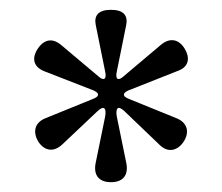

<svg xmlns="http://www.w3.org/2000/svg" viewBox="-20 -727 452 391"><path d="M57 -628C46 -612 45 -592 70 -582L165 -545C183 -539 185 -531 168 -525L72 -486C50 -477 46 -457 59 -437C72 -419 90 -417 107 -433L179 -501C193 -514 197 -505 194 -489L175 -396C170 -373 179 -356 206 -356C233 -356 242 -373 237 -396L218 -489C215 -505 219 -514 233 -501L305 -432C321 -416 340 -419 353 -437C367 -457 362 -477 340 -486L244 -525C227 -531 229 -539 247 -545L343 -583C367 -592 366 -612 356 -628C342 -651 322 -648 308 -636L231 -571C221 -562 214 -565 218 -582L237 -676C241 -696 231 -707 206 -707C181 -707 171 -696 175 -676L194 -582C198 -565 191 -562 181 -571L105 -635C90 -648 72 -650 57 -628Z"/></svg>

Font: Lingua Franca
Style: Regular
Weight: 400
Version: Version 1.19